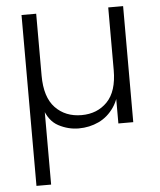

<svg xmlns="http://www.w3.org/2000/svg" viewBox="-55 -594 749 900"><g transform="rotate(-5 319.0 -144.0)"><path d="M558 0H488V-546H558ZM504 -184Q497 -119 468 -76.5Q439 -34 395.5 -13.5Q352 7 301 7Q252 7 206.5 -17Q161 -41 141 -104L149 -106V258H80V-546H149V-255Q149 -153 196.5 -103.5Q244 -54 320 -54Q394 -54 441 -102.5Q488 -151 488 -251Z"/></g></svg>

Font: Parkinsans Light Light
Style: Regular
Weight: 300
Version: Version 1.000